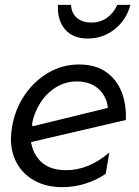

<svg xmlns="http://www.w3.org/2000/svg" viewBox="-20 -761 573 792"><path d="M253 -59Q189 -59 153 -90.5Q117 -122 108 -175L499 -266Q502 -330 481.5 -382Q461 -434 417 -464.5Q373 -495 306 -495Q238 -495 179.5 -461Q121 -427 81.5 -368.5Q42 -310 30 -239Q25 -211 25 -189Q25 -130 51.5 -84.5Q78 -39 126 -14Q174 11 236 11Q287 11 333.5 -4Q380 -19 416 -44L431 -132Q346 -59 253 -59ZM297 -425Q352 -425 386 -394.5Q420 -364 425 -316L114 -240L112 -249Q120 -294 145 -334.5Q170 -375 209.5 -400Q249 -425 297 -425ZM357 -668Q320 -668 297.5 -687Q275 -706 273 -741H219Q216 -677 248.5 -639.5Q281 -602 342 -602Q404 -602 452.5 -640Q501 -678 518 -741H464Q448 -706 420.5 -687Q393 -668 357 -668Z"/></svg>

Font: Geom Light
Style: Italic
Weight: 300
Italic angle: -10°
Version: Version 1.102